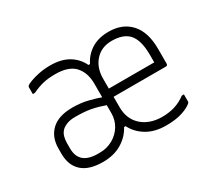

<svg xmlns="http://www.w3.org/2000/svg" viewBox="-107 -739 1064 952"><g transform="rotate(-30 425.0 -263.0)"><path d="M255 -536Q318 -536 359.5 -511Q401 -486 421 -443H430Q451 -486 491 -511Q531 -536 589 -536Q669 -536 714.5 -485.5Q760 -435 760 -340V-255Q760 -244 749 -244H450V-185Q450 -119 491 -80Q511 -60 541.5 -48.5Q572 -37 610 -37Q649 -37 682 -47Q715 -57 746 -80H758V-40Q758 -35 755 -32Q739 -16 700.5 -3Q662 10 606 10Q541 10 496 -17Q451 -44 429 -88H420Q397 -44 352 -17Q307 10 244 10Q165 10 125 -26Q85 -62 85 -129V-158Q85 -223 125.5 -261.5Q166 -300 246 -300Q293 -300 333.5 -290Q374 -280 400 -270V-348Q400 -411 366 -448.5Q332 -486 255 -486Q215 -486 185.5 -479Q156 -472 122 -456H110V-494Q110 -499 113 -502Q119 -508 140 -516Q161 -524 191 -530Q221 -536 255 -536ZM580 -489Q521 -489 485.5 -449.5Q450 -410 450 -348V-291H710V-334Q710 -421 675 -457Q644 -489 580 -489ZM242 -38H252Q294 -38 327.5 -57Q361 -76 380.5 -108Q400 -140 400 -179V-225Q361 -239 325 -246Q289 -253 236 -253Q208 -253 189 -246Q170 -239 158 -228Q145 -215 140 -197.5Q135 -180 135 -160V-130Q135 -38 242 -38Z"/></g></svg>

Font: Recursive Sn Lnr St Lt
Style: Regular
Weight: 300
Version: Version 1.079;hotconv 1.0.112;makeotfexe 2.5.65598; ttfautoh